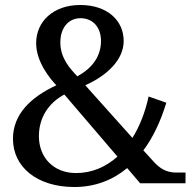

<svg xmlns="http://www.w3.org/2000/svg" viewBox="-20 -735 781 770"><path d="M125 -562C125 -485 183 -417 206 -393C103 -345 32 -277 32 -178C32 -65 129 15 278 15C360 15 431 -12 490 -61L542 0H724V-43H686C648 -43 621 -59 596 -87L555 -132C594 -184 624 -248 647 -323L576 -348C562 -284 540 -228 511 -182L322 -393C413 -434 476 -497 476 -571C476 -653 410 -715 302 -715C194 -715 125 -649 125 -562ZM136 -189C136 -262 174 -322 238 -356L451 -107C404 -65 348 -41 285 -41C194 -41 136 -104 136 -189ZM222 -565C222 -624 255 -662 303 -662C351 -662 385 -627 385 -571C385 -512 353 -463 290 -429C261 -460 222 -501 222 -565Z"/></svg>

Font: LT Superior Serif Medium
Style: Regular
Weight: 500
Designer: Daniel Lyons
Foundry: LyonsType
Version: Version 2.120;FEAKit 1.0